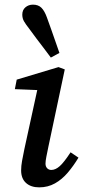

<svg xmlns="http://www.w3.org/2000/svg" viewBox="-20 -794 365 827"><path d="M71 -60Q71 -79 75 -101Q79 -123 85 -152L147 -436L167 -405L44 -410L52 -451L232 -505L259 -495L188 -160Q183 -136 179.5 -118Q176 -100 176 -89Q176 -77 183 -69.5Q190 -62 201 -62Q219 -62 237.5 -78.5Q256 -95 284 -138L318 -115Q297 -80 272 -50.5Q247 -21 216.5 -4Q186 13 149 13Q113 13 92 -6Q71 -25 71 -60ZM236 -566 199 -546Q183 -568 167.5 -588Q152 -608 137 -628Q122 -648 106 -670Q91 -689 83.5 -702Q76 -715 76 -731Q76 -751 89.5 -762.5Q103 -774 122 -774Q145 -774 158.5 -760.5Q172 -747 182 -719Q192 -692 200.5 -667.5Q209 -643 218 -617.5Q227 -592 236 -566Z"/></svg>

Font: Source Serif 4 Medium
Style: Italic
Weight: 500
Italic angle: -12°
Designer: Frank Grießhammer
Foundry: Adobe Systems Incorporated
Version: Version 4.004;hotconv 1.0.116;makeotfexe 2.5.65601